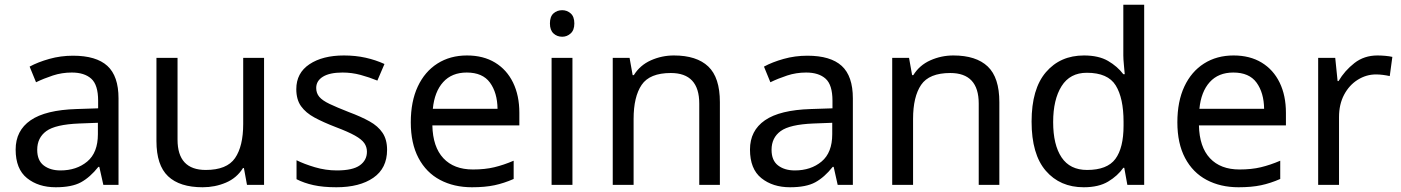

<svg xmlns="http://www.w3.org/2000/svg" viewBox="-20 -780 5909 810"><path d="M288 -545Q386 -545 433 -502Q480 -459 480 -365V0H416L399 -76H395Q360 -32 321.5 -11Q283 10 215 10Q142 10 94 -28.5Q46 -67 46 -149Q46 -229 109 -272.5Q172 -316 303 -320L394 -323V-355Q394 -422 365 -448Q336 -474 283 -474Q241 -474 203 -461.5Q165 -449 132 -433L105 -499Q140 -518 188 -531.5Q236 -545 288 -545ZM314 -259Q214 -255 175.5 -227Q137 -199 137 -148Q137 -103 164.5 -82Q192 -61 235 -61Q303 -61 348 -98.5Q393 -136 393 -214V-262Z M1094 -536V0H1022L1009 -71H1005Q979 -29 933 -9.5Q887 10 835 10Q738 10 689 -36.5Q640 -83 640 -185V-536H729V-191Q729 -63 848 -63Q937 -63 971.5 -113Q1006 -163 1006 -257V-536Z M1613 -148Q1613 -70 1555 -30Q1497 10 1399 10Q1343 10 1302.5 1Q1262 -8 1231 -24V-104Q1263 -88 1308.5 -74.5Q1354 -61 1401 -61Q1468 -61 1498 -82.5Q1528 -104 1528 -140Q1528 -160 1517 -176Q1506 -192 1477.5 -208Q1449 -224 1396 -244Q1344 -264 1307 -284Q1270 -304 1250 -332Q1230 -360 1230 -404Q1230 -472 1285.5 -509Q1341 -546 1431 -546Q1480 -546 1522.5 -536.5Q1565 -527 1602 -510L1572 -440Q1538 -454 1501 -464Q1464 -474 1425 -474Q1371 -474 1342.5 -456.5Q1314 -439 1314 -409Q1314 -387 1327 -371.5Q1340 -356 1370.5 -341.5Q1401 -327 1452 -307Q1503 -288 1539 -268Q1575 -248 1594 -219.5Q1613 -191 1613 -148Z M1950 -546Q2019 -546 2068.5 -516Q2118 -486 2144.5 -431.5Q2171 -377 2171 -304V-251H1804Q1806 -160 1850.5 -112.5Q1895 -65 1975 -65Q2026 -65 2065.5 -74.5Q2105 -84 2147 -102V-25Q2106 -7 2066 1.5Q2026 10 1971 10Q1895 10 1836.5 -21Q1778 -52 1745.5 -113.5Q1713 -175 1713 -264Q1713 -352 1742.5 -415Q1772 -478 1825.5 -512Q1879 -546 1950 -546ZM1949 -474Q1886 -474 1849.5 -433.5Q1813 -393 1806 -321H2079Q2078 -389 2047 -431.5Q2016 -474 1949 -474Z M2352 -737Q2372 -737 2387.5 -723.5Q2403 -710 2403 -681Q2403 -653 2387.5 -639Q2372 -625 2352 -625Q2330 -625 2315 -639Q2300 -653 2300 -681Q2300 -710 2315 -723.5Q2330 -737 2352 -737ZM2395 -536V0H2307V-536Z M2823 -546Q2919 -546 2968 -499.5Q3017 -453 3017 -349V0H2930V-343Q2930 -472 2810 -472Q2721 -472 2687 -422Q2653 -372 2653 -278V0H2565V-536H2636L2649 -463H2654Q2680 -505 2726 -525.5Q2772 -546 2823 -546Z M3386 -545Q3484 -545 3531 -502Q3578 -459 3578 -365V0H3514L3497 -76H3493Q3458 -32 3419.5 -11Q3381 10 3313 10Q3240 10 3192 -28.5Q3144 -67 3144 -149Q3144 -229 3207 -272.5Q3270 -316 3401 -320L3492 -323V-355Q3492 -422 3463 -448Q3434 -474 3381 -474Q3339 -474 3301 -461.5Q3263 -449 3230 -433L3203 -499Q3238 -518 3286 -531.5Q3334 -545 3386 -545ZM3412 -259Q3312 -255 3273.5 -227Q3235 -199 3235 -148Q3235 -103 3262.5 -82Q3290 -61 3333 -61Q3401 -61 3446 -98.5Q3491 -136 3491 -214V-262Z M4002 -546Q4098 -546 4147 -499.5Q4196 -453 4196 -349V0H4109V-343Q4109 -472 3989 -472Q3900 -472 3866 -422Q3832 -372 3832 -278V0H3744V-536H3815L3828 -463H3833Q3859 -505 3905 -525.5Q3951 -546 4002 -546Z M4552 10Q4452 10 4392 -59.5Q4332 -129 4332 -267Q4332 -405 4392.5 -475.5Q4453 -546 4553 -546Q4615 -546 4654.5 -523Q4694 -500 4719 -467H4725Q4724 -480 4721.5 -505.5Q4719 -531 4719 -546V-760H4807V0H4736L4723 -72H4719Q4695 -38 4655 -14Q4615 10 4552 10ZM4566 -63Q4651 -63 4685.5 -109.5Q4720 -156 4720 -250V-266Q4720 -366 4687 -419.5Q4654 -473 4565 -473Q4494 -473 4458.5 -416.5Q4423 -360 4423 -265Q4423 -169 4458.5 -116Q4494 -63 4566 -63Z M5184 -546Q5253 -546 5302.5 -516Q5352 -486 5378.5 -431.5Q5405 -377 5405 -304V-251H5038Q5040 -160 5084.5 -112.5Q5129 -65 5209 -65Q5260 -65 5299.5 -74.5Q5339 -84 5381 -102V-25Q5340 -7 5300 1.5Q5260 10 5205 10Q5129 10 5070.5 -21Q5012 -52 4979.5 -113.5Q4947 -175 4947 -264Q4947 -352 4976.5 -415Q5006 -478 5059.5 -512Q5113 -546 5184 -546ZM5183 -474Q5120 -474 5083.5 -433.5Q5047 -393 5040 -321H5313Q5312 -389 5281 -431.5Q5250 -474 5183 -474Z M5791 -546Q5806 -546 5823.5 -544.5Q5841 -543 5854 -540L5843 -459Q5830 -462 5814.5 -464Q5799 -466 5785 -466Q5744 -466 5708 -443.5Q5672 -421 5650.5 -380.5Q5629 -340 5629 -286V0H5541V-536H5613L5623 -438H5627Q5653 -482 5694 -514Q5735 -546 5791 -546Z"/></svg>

Font: Noto Sans Vai
Style: Regular
Weight: 400
Designer: Monotype Design Team
Foundry: Monotype Imaging Inc.
Version: Version 2.001; ttfautohint (v1.8.4.7-5d5b)